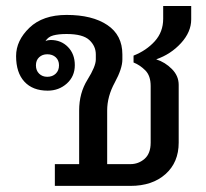

<svg xmlns="http://www.w3.org/2000/svg" viewBox="-20 -609 676 629"><path d="M565.4 -141.6Q565.4 -77.1 522.2 -38.6Q479 0 407.2 0H159.7V-71.3H239.3V-247.1Q239.3 -304.2 266.6 -347.9Q293.9 -391.6 293.9 -414.1V-430.7Q293.9 -458 272.7 -477.8Q251.5 -497.6 198.2 -497.6Q171.4 -497.6 154.3 -492.9Q137.2 -488.3 128.9 -474.1Q132.8 -476.1 137 -477.1Q141.1 -478 146 -478Q180.2 -478 202.6 -455.1Q225.1 -432.1 225.1 -395.5Q225.1 -358.9 199 -335.4Q172.9 -312 136.2 -312Q86.9 -312 59.8 -341.6Q32.7 -371.1 32.7 -425.3Q32.7 -476.1 76.4 -518.1Q120.1 -560.1 198.2 -560.1Q282.2 -560.1 331.5 -527.1Q380.9 -494.1 380.9 -430.7V-414.1Q380.9 -384.3 356 -338.6Q331.1 -293 331.1 -247.1V-71.3H407.2Q433.6 -71.3 453.6 -88.6Q473.6 -106 473.6 -141.6V-327.1Q473.6 -360.8 456.1 -378.4Q438.5 -396 417.5 -404.3V-426.8Q459.5 -443.4 487.1 -473.9Q514.6 -504.4 514.6 -547.4V-589.4H606.4V-545.4Q606.4 -504.4 573 -467.8Q539.6 -431.2 491.7 -414.6Q521 -405.3 543.2 -382.8Q565.4 -360.4 565.4 -331.1ZM173.3 -395Q173.3 -411.6 162.6 -421.4Q151.9 -431.2 134.8 -431.2Q118.7 -431.2 108.2 -421.4Q97.7 -411.6 97.7 -395Q97.7 -377.9 108.2 -367.7Q118.7 -357.4 134.8 -357.4Q151.9 -357.4 162.6 -367.7Q173.3 -377.9 173.3 -395Z"/></svg>

Font: Roboto Web
Style: Regular
Weight: 400
Designer: Google
Version: Version 1.200310; 2013